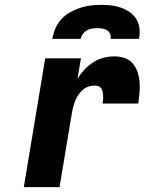

<svg xmlns="http://www.w3.org/2000/svg" viewBox="-20 -770 640 790"><path d="M78 0 166 -530H313L299 -446Q311 -466 327.5 -483.5Q344 -501 364 -514Q384 -527 406.5 -532.5Q429 -538 451 -538Q473 -538 493.5 -531Q514 -524 527 -508Q540 -492 546.5 -472Q553 -452 554.5 -431Q556 -410 554 -387.5Q552 -365 549 -344H402Q403 -352 404 -360Q405 -368 404.5 -376Q404 -384 402.5 -391.5Q401 -399 397 -405.5Q393 -412 386 -415Q379 -418 371 -418Q358 -418 345 -414Q332 -410 321.5 -401Q311 -392 303 -380.5Q295 -369 290 -356.5Q285 -344 281.5 -331.5Q278 -319 276 -306L225 0ZM195 -610Q199 -632 208 -653Q217 -674 232.5 -691Q248 -708 268.5 -719.5Q289 -731 310.5 -738Q332 -745 353.5 -747.5Q375 -750 397 -750Q418 -750 439 -747.5Q460 -745 479 -738Q498 -731 514.5 -719.5Q531 -708 541.5 -690.5Q552 -673 554 -652Q556 -631 552 -610H435Q437 -621 433 -630.5Q429 -640 420.5 -645.5Q412 -651 401.5 -652.5Q391 -654 381 -654Q370 -654 359 -652.5Q348 -651 338 -645.5Q328 -640 321 -630.5Q314 -621 312 -610Z"/></svg>

Font: Iosevka Curly Heavy Extended
Style: Italic
Weight: 900
Width: 7
Italic angle: -9°
Monospace: yes
Designer: Belleve Invis
Foundry: Belleve Invis
Version: Version 11.1.0; ttfautohint (v1.8.3)